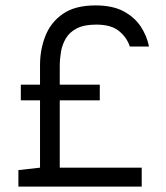

<svg xmlns="http://www.w3.org/2000/svg" viewBox="-20 -690 615 710"><path d="M48 0V-61L128 -70V-319H57V-377H128V-449Q128 -507 148 -557.5Q168 -608 213 -639Q258 -670 333 -670Q396 -670 436.5 -648.5Q477 -627 500 -592.5Q523 -558 531 -518H460Q450 -550 421 -574.5Q392 -599 336 -599Q291 -599 264 -585Q237 -571 223.5 -548Q210 -525 205.5 -498.5Q201 -472 201 -446V-377H349V-319H201V-70H504V0Z"/></svg>

Font: Questrial
Style: Regular
Weight: 400
Designer: Joe Prince, Laura Meseguer
Foundry: Joe Prince, Laura Meseguer
Version: Version 2.000; ttfautohint (v1.8.3)